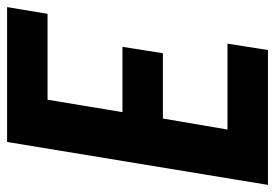

<svg xmlns="http://www.w3.org/2000/svg" viewBox="-137 -638 775 541"><g transform="rotate(90 250.5 -367.5)"><path d="M0 0 19 -114H261L296 -325H112L130 -439H314L345 -621H103L121 -735H501L380 0Z"/></g></svg>

Font: Iosevka Term Curly Hv Obl
Style: Regular
Weight: 900
Italic angle: -9°
Designer: Belleve Invis
Foundry: Belleve Invis
Version: Version 32.3.0